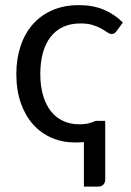

<svg xmlns="http://www.w3.org/2000/svg" viewBox="-20 -534 499 729"><path d="M298.5 5.5Q282 7 265 7Q217.5 7 176.8 -10.5Q136 -28 106 -61.2Q76 -94.5 59 -143Q42 -191.5 42 -253.5Q42 -310 57.8 -358Q73.5 -406 103.8 -440.8Q134 -475.5 178.2 -495Q222.5 -514.5 280 -514.5Q333.5 -514.5 374.2 -497.2Q415 -480 446.5 -448.5L423 -416.5Q419 -411 415 -408Q411 -405 404 -405Q396.5 -405 387.5 -411.2Q378.5 -417.5 365.2 -425Q352 -432.5 332.8 -438.8Q313.5 -445 285.5 -445Q248 -445 219.5 -431.8Q191 -418.5 171.8 -393.5Q152.5 -368.5 142.8 -333Q133 -297.5 133 -253.5Q133 -207.5 143.5 -171.8Q154 -136 173.2 -111.8Q192.5 -87.5 219.8 -74.8Q247 -62 281 -62Q297 -62 308 -64Q319 -66 326.2 -68.5Q333.5 -71 338 -73Q342.5 -75 345.5 -75H379.5V147Q379.5 160 372.2 167.2Q365 174.5 353.5 174.5H298.5Z"/></svg>

Font: Lato
Style: Regular
Weight: 400
Designer: Lukasz Dziedzic with Adam Twardoch and Botio Nikoltchev
Foundry: tyPoland Lukasz Dziedzic
Version: Version 2.015; 2015-08-06; http://www.latofonts.com/